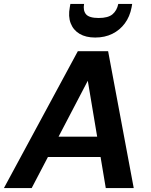

<svg xmlns="http://www.w3.org/2000/svg" viewBox="-42 -962 770 982"><path d="M-22 0 356 -700H511L642 0H499L407 -549L120 0ZM109 -159 162 -263H534L550 -159ZM445 -770Q397 -770 365 -789Q333 -808 319.5 -843Q306 -878 315 -925L318 -942H388Q382 -908 398 -889Q414 -870 463 -870Q511 -870 533.5 -889Q556 -908 563 -942H634L631 -924Q622 -877 596.5 -842.5Q571 -808 532.5 -789Q494 -770 445 -770Z"/></svg>

Font: DM Sans 20pt
Style: Bold Italic
Weight: 700
Italic angle: -10°
Version: Version 4.004;gftools[0.9.30]